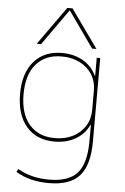

<svg xmlns="http://www.w3.org/2000/svg" viewBox="-65 -835 718 1101"><g transform="rotate(5 294.5 -285.0)"><path d="M258 220Q203 220 155 208Q107 196 68 172L78 155Q115 177 160 188.5Q205 200 258 200Q371 200 420.5 144Q470 88 470 -40V-134H468Q442 -79 390 -49.5Q338 -20 270 -20Q167 -20 108.5 -87.5Q50 -155 50 -275Q50 -395 108.5 -462.5Q167 -530 270 -530Q338 -530 390 -500.5Q442 -471 468 -416H470V-520H490V-40Q490 96 435 158Q380 220 258 220ZM270 -40Q329 -40 374 -63Q419 -86 444.5 -126.5Q470 -167 470 -219V-331Q470 -384 444.5 -424Q419 -464 374 -487Q329 -510 270 -510Q176 -510 123 -449Q70 -388 70 -275Q70 -163 123 -101.5Q176 -40 270 -40ZM120 -570 277 -790H307L464 -570H439L293 -776H291L145 -570Z"/></g></svg>

Font: M PLUS 1 Thin
Style: Regular
Weight: 100
Designer: Coji Morishita
Foundry: UNDERFOREST DESIGN
Version: Version 1.001